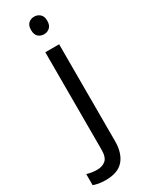

<svg xmlns="http://www.w3.org/2000/svg" viewBox="-306 -777 814 1057"><g transform="rotate(-30 101.5 -248.5)"><path d="M-55.2 228V157.2Q-40 162.1 -24.4 164.6Q-8.8 167 11.2 167Q43.5 167 64.2 148.9Q85 130.9 85 83V-536.1H172.9V80.1Q172.9 154.8 137 197.5Q101.1 240.2 22 240.2Q-3.4 240.2 -22.2 236.6Q-41 232.9 -55.2 228ZM181.2 -681.2Q181.2 -651.9 165.5 -638.4Q149.9 -625 129.9 -625Q107.9 -625 93 -638.4Q78.1 -651.9 78.1 -681.2Q78.1 -710 93 -723.4Q107.9 -736.8 129.9 -736.8Q149.9 -736.8 165.5 -723.4Q181.2 -710 181.2 -681.2Z"/></g></svg>

Font: NotoSansMyanmarRegular
Style: Regular
Weight: 400
Designer: Monotype Design team
Foundry: Monotype Imaging Inc.
Version: Version 1.05